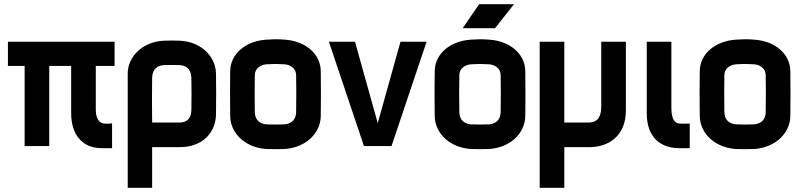

<svg xmlns="http://www.w3.org/2000/svg" viewBox="-20 -700 3840 920"><path d="M467 10H517V-109C501 -107 497 -107 478 -108C464 -109 439 -123 439 -173V-384H529V-500H18V-384H98V0H216V-384H321V-158C321 -54 375 10 467 10Z M709 200V5H842C954 5 1014 -69 1015 -151C1016 -230 1016 -268 1015 -347C1014 -430 942 -501 841 -505C816 -506 791 -506 766 -505C665 -501 592 -430 592 -347V200ZM709 -113C708 -184 708 -256 709 -327C710 -373 739 -387 766 -388C791 -389 815 -389 840 -388C867 -387 896 -373 897 -327C898 -275 898 -223 897 -171C896 -125 867 -113 841 -113Z M1341 -392C1368 -391 1399 -375 1399 -339C1400 -259 1400 -244 1399 -164C1398 -118 1368 -106 1342 -104C1324 -103 1276 -103 1258 -104C1232 -106 1202 -118 1201 -164C1200 -240 1200 -263 1201 -339C1201 -375 1232 -390 1258 -392C1297 -394 1304 -394 1341 -392ZM1083 -144C1084 -62 1154 7 1256 14C1274 15 1326 15 1344 14C1446 7 1516 -62 1517 -144C1518 -224 1518 -279 1517 -359C1516 -441 1445 -503 1345 -510C1306 -513 1291 -512 1256 -510C1155 -503 1084 -441 1083 -359C1082 -283 1082 -230 1083 -144Z M2024 -500H1899L1790 -110L1681 -500H1556L1724 0H1856Z M2321 -392C2348 -391 2379 -375 2379 -339C2380 -259 2380 -244 2379 -164C2378 -118 2348 -106 2322 -104C2304 -103 2256 -103 2238 -104C2212 -106 2182 -118 2181 -164C2180 -240 2180 -263 2181 -339C2181 -375 2212 -390 2238 -392C2277 -394 2284 -394 2321 -392ZM2063 -144C2064 -62 2134 7 2236 14C2254 15 2306 15 2324 14C2426 7 2496 -62 2497 -144C2498 -224 2498 -279 2497 -359C2496 -441 2425 -503 2325 -510C2286 -513 2271 -512 2236 -510C2135 -503 2064 -441 2063 -359C2062 -283 2062 -230 2063 -144ZM2197 -565H2352L2443 -680H2276Z M2566 -500V200H2684V5H2805C2892 5 2979 -45 2979 -171V-500H2861V-191C2861 -128 2833 -114 2805 -113H2684V-500Z M3235 10H3285V-108C3269 -107 3255 -107 3236 -108C3218 -109 3197 -121 3197 -183V-500H3079V-158C3079 -33 3154 10 3235 10Z M3591 -392C3618 -391 3649 -375 3649 -339C3650 -259 3650 -244 3649 -164C3648 -118 3618 -106 3592 -104C3574 -103 3526 -103 3508 -104C3482 -106 3452 -118 3451 -164C3450 -240 3450 -263 3451 -339C3451 -375 3482 -390 3508 -392C3547 -394 3554 -394 3591 -392ZM3333 -144C3334 -62 3404 7 3506 14C3524 15 3576 15 3594 14C3696 7 3766 -62 3767 -144C3768 -224 3768 -279 3767 -359C3766 -441 3695 -503 3595 -510C3556 -513 3541 -512 3506 -510C3405 -503 3334 -441 3333 -359C3332 -283 3332 -230 3333 -144Z"/></svg>

Font: Fervojo
Style: Bold
Weight: 700
Designer: kohakuno
Version: ver.1.0